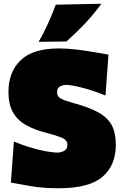

<svg xmlns="http://www.w3.org/2000/svg" viewBox="-20 -987 656 1023"><path d="M294 16Q205 16 141.8 4.2Q78.5 -7.5 38 -14L54 -233Q91 -217 134.5 -203.5Q178 -190 219.5 -182Q261 -174 292 -174Q312.5 -176.5 325.8 -185.8Q339 -195 339 -216Q339 -241.5 306.2 -254.5Q273.5 -267.5 221 -281Q160 -296.5 116 -322Q72 -347.5 48.5 -389.8Q25 -432 25 -498Q25 -603 90 -666Q155 -729 295 -729Q339 -729 389.8 -722.8Q440.5 -716.5 485.5 -708.5Q530.5 -700.5 558 -696L542 -478Q473 -506 415 -520.5Q357 -535 330 -535Q310 -533 297 -524.5Q284 -516 284 -495Q284 -472.5 305.5 -461.2Q327 -450 371 -438Q456 -415 505.5 -387.2Q555 -359.5 576 -318.8Q597 -278 597 -216Q597 -105 525.5 -44.5Q454 16 294 16ZM186 -764Q214 -813.5 236.5 -863Q259 -912.5 277 -962L520 -967Q482.5 -914.5 435 -864Q387.5 -813.5 334 -766Z"/></svg>

Font: Commissioner Flair Black
Style: Regular
Weight: 900
Designer: Kostas Bartsokas
Foundry: Kostas Bartsokas
Version: Version 1.000; ttfautohint (v1.8.3)